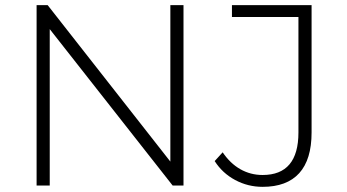

<svg xmlns="http://www.w3.org/2000/svg" viewBox="-20 -720 1346 745"><path d="M122 0V-700H165L641 -93V-700H692V0H650L173 -607V0ZM999 5Q942 5 892.5 -21.5Q843 -48 813 -95L844 -129Q873 -86 912.5 -63.5Q952 -41 999 -41Q1138 -41 1138 -206V-654H880V-700H1189V-206Q1189 -101 1141 -48Q1093 5 999 5Z"/></svg>

Font: Montserrat Z Light
Style: Regular
Weight: 300
Designer: Julieta Ulanovsky
Foundry: Julieta Ulanovsky
Version: Version 8.000